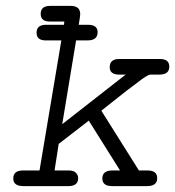

<svg xmlns="http://www.w3.org/2000/svg" viewBox="-20 -631 594 651"><path d="M56 -53H114L188 -494H133Q104 -495 104 -520Q104 -546 134 -547H197L198 -558H149Q118 -558 118 -584Q118 -611 150 -611H220Q252 -611 252 -583Q252 -577 247 -547H278Q311 -547 311 -522Q311 -494 277 -494Q277 -494 238 -494L191 -210L406 -378H385Q352 -378 352 -403Q352 -431 384 -431H522Q554 -431 554 -405Q554 -378 520 -378Q520 -378 490 -378Q480 -378 446 -351Q437 -344 410 -324Q361 -285 324 -256V-255L451 -53H480Q513 -53 513 -27Q513 0 479 0H360Q327 0 327 -26Q327 -53 361 -53H387L281 -222L179 -143L165 -53H213Q230 -53 237.5 -45Q245 -37 245 -27Q245 0 212 0H59Q25 0 25 -26Q25 -52 56 -53Z"/></svg>

Font: CMU Typewriter Text
Style: LightOblique
Weight: 200
Italic angle: -9.46001°
Version: Version 0.7.0